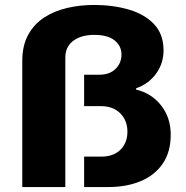

<svg xmlns="http://www.w3.org/2000/svg" viewBox="-20 -756 753 776"><path d="M70 0V-509Q70 -572 94 -615.5Q118 -659 159 -685.5Q200 -712 252 -724Q304 -736 360 -736Q436 -736 500 -717.5Q564 -699 602.5 -658.5Q641 -618 641 -552Q641 -500 611 -458.5Q581 -417 530 -399V-394Q593 -379 631.5 -329.5Q670 -280 670 -212Q670 -142 638 -95Q606 -48 549 -24Q492 0 417 0H320V-123H389Q439 -123 467 -151Q495 -179 495 -224Q495 -269 466 -298Q437 -327 388 -327H320V-454H381Q423 -454 447 -477.5Q471 -501 471 -536Q471 -570 443.5 -592.5Q416 -615 361 -615Q308 -615 276 -591Q244 -567 244 -523V0Z"/></svg>

Font: Archivo SemiExpanded ExtraBold
Style: Regular
Weight: 800
Width: 6
Designer: Hector Gatti
Foundry: Omnibus-Type
Version: Version 2.001; ttfautohint (v1.8.3)